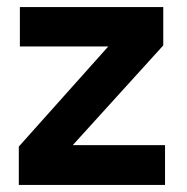

<svg xmlns="http://www.w3.org/2000/svg" viewBox="-20 -521 528 541"><path d="M33 0V-108L285 -390H36V-501H440V-393L185 -112H445V0Z"/></svg>

Font: DM Sans 17pt
Style: Bold
Weight: 700
Version: Version 4.004;gftools[0.9.30]